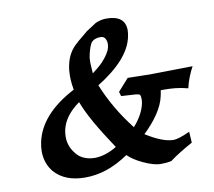

<svg xmlns="http://www.w3.org/2000/svg" viewBox="-76 -754 956 859"><g transform="rotate(-10 401.5 -324.0)"><path d="M803 -389Q778 -343 767 -295Q736 -303 711 -305.5Q686 -308 665 -308H644Q643 -303 642 -296Q641 -289 639 -281Q631 -244 604.5 -204.5Q578 -165 538 -127Q614 -79 663 -79Q672 -79 690.5 -84.5Q709 -90 737 -103L740 -53Q711 -37 685 -21Q659 -5 636 12Q623 15 611.5 16Q600 17 587 17Q556 17 507 -6Q467 -25 442 -49Q390 -14 342 2Q294 18 244 18Q153 18 105 -36Q72 -76 72 -131Q72 -151 77 -174Q104 -296 261 -378Q256 -408 255.5 -424Q255 -440 255 -442Q255 -468 260 -490Q272 -550 317 -585H316L364 -625Q406 -653 410 -655Q434 -666 460 -666Q545 -666 545 -598Q545 -584 541 -567Q520 -469 373 -378Q395 -324 425 -272Q455 -220 497 -166Q540 -214 551 -264Q553 -276 553 -285Q553 -297 549 -304Q547 -307 530 -309L465 -313L459 -333L508 -388Q522 -388 537.5 -387.5Q553 -387 564 -387Q578 -387 588 -386.5Q598 -386 604 -386ZM420 -589Q391 -589 377 -572Q372 -564 367.5 -551.5Q363 -539 359 -522Q355 -506 355 -488Q355 -485 355.5 -473.5Q356 -462 358 -435Q369 -443 382 -454Q395 -465 406 -476Q439 -512 445 -538Q447 -547 447 -554Q447 -565 443 -574V-573Q437 -589 420 -589ZM192 -206Q189 -191 189 -176Q189 -136 213 -104Q228 -82 251 -71.5Q274 -61 302 -61Q324 -61 350 -69Q376 -77 402 -93Q354 -165 323 -219.5Q292 -274 275 -319Q205 -269 192 -206Z"/></g></svg>

Font: New Athena Unicode
Style: Bold Italic
Weight: 700
Designer: J. Rusten 1997; rev. by R. Hancock 2001, 2002, rev. by D. Mastronarde 2002-2021
Foundry: Society for Classical Studies (formerly American Philological Association)
Version: Version 5.008